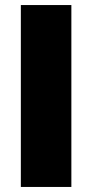

<svg xmlns="http://www.w3.org/2000/svg" viewBox="-20 -740 365 760"><path d="M62.5 0V-720H262.5V0Z"/></svg>

Font: Geologica Black
Style: Regular
Weight: 900
Designer: Sindre Bremnes, Frode Helland
Foundry: Monokrom Skriftforlag AS
Version: Version 1.010;gftools[0.9.28]